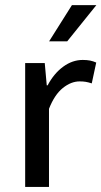

<svg xmlns="http://www.w3.org/2000/svg" viewBox="-20 -736 399 756"><path d="M156.2 -487.8 164.1 -399.9H167.5Q192.4 -446.8 228.8 -473.4Q265.1 -500 305.7 -500Q322.3 -500 334.5 -497.6Q346.7 -495.1 358.9 -489.7L341.3 -407.7Q327.6 -412.1 317.4 -413.8Q307.1 -415.5 293.5 -415.5Q259.8 -415.5 227.3 -389.4Q194.8 -363.3 172.9 -307.6V0H79.1V-487.8ZM173.3 -573.2 263.2 -715.8H359.4L244.6 -573.2Z"/></svg>

Font: Varta SemiBold
Style: Regular
Weight: 600
Designer: Joana Correia, Viktoriya Grabowska, Eben Sorkin
Foundry: Sorkin Type
Version: Version 1.003; ttfautohint (v1.3) -l 8 -r 24 -G 200 -x 12 -H